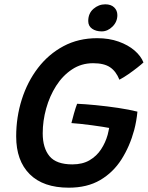

<svg xmlns="http://www.w3.org/2000/svg" viewBox="-20 -846 685 890"><path d="M299 24Q180.5 24 117.8 -38.5Q55 -101 55 -213.5Q55 -303 81 -385Q107 -467 156 -531Q205 -595 274.2 -632Q343.5 -669 430.5 -669Q485.5 -669 529.8 -653.2Q574 -637.5 603.8 -611.8Q633.5 -586 645 -556.5Q636 -548 617 -533Q598 -518 575.8 -502.5Q553.5 -487 533.5 -476.5Q518 -515.5 490.2 -534.2Q462.5 -553 411.5 -553Q357 -553 313.8 -524.2Q270.5 -495.5 240.2 -448Q210 -400.5 194 -343Q178 -285.5 178 -228Q178 -160 209.5 -122Q241 -84 315.5 -84Q362.5 -84 395.2 -103.2Q428 -122.5 448.5 -153.8Q469 -185 479 -221Q481 -229 482.8 -237.5Q484.5 -246 486 -253Q476 -255 454 -258.5Q432 -262 405.2 -265.5Q378.5 -269 353 -271.8Q327.5 -274.5 311 -275.5Q314.5 -291 322.8 -319.8Q331 -348.5 337.5 -365Q373.5 -363.5 424.8 -358.5Q476 -353.5 527.8 -345.8Q579.5 -338 617 -328.5Q613 -285 602 -243Q581.5 -167.5 543 -107Q504.5 -46.5 444.2 -11.2Q384 24 299 24ZM468 -826Q494.5 -826 509.2 -811.8Q524 -797.5 524 -776Q524 -745 501.5 -722.8Q479 -700.5 451.5 -700.5Q424.5 -700.5 406.8 -713Q389 -725.5 389 -748.5Q389 -784 413.2 -805Q437.5 -826 468 -826Z"/></svg>

Font: Grandstander Medium
Style: Italic
Weight: 500
Italic angle: -15°
Designer: Tyler Finck
Foundry: Etcetera Type Co
Version: Version 1.200; ttfautohint (v1.8.3)